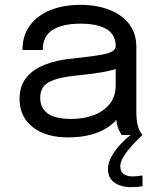

<svg xmlns="http://www.w3.org/2000/svg" viewBox="-20 -559 649 795"><path d="M262 10Q201.5 10 156.2 -9Q111 -28 86 -63.8Q61 -99.5 61 -149.5Q61 -201.5 88 -236.2Q115 -271 164 -290.5Q213 -310 278 -316.5Q376 -326.5 417.5 -336.2Q459 -346 459 -368Q459 -368.5 459 -368.8Q459 -369 459 -369.5Q459 -415.5 421.5 -438.2Q384 -461 313 -461Q239 -461 198 -435.2Q157 -409.5 157 -352H73Q73 -411.5 103.5 -453.2Q134 -495 188.2 -517Q242.5 -539 313.5 -539Q378.5 -539 430.8 -519.2Q483 -499.5 513.8 -460.8Q544.5 -422 544.5 -365Q544.5 -354.5 544.5 -344.2Q544.5 -334 544.5 -323.5V-100Q544.5 -82.5 546 -66Q547.5 -49.5 551 -37Q555.5 -22 561 -12.8Q566.5 -3.5 570 0H484.5Q482 -2.5 477 -11.8Q472 -21 467.5 -33.5Q464 -43.5 462 -58.8Q460 -74 460 -90.5L474 -81Q458.5 -54 428.8 -33.5Q399 -13 357 -1.5Q315 10 262 10ZM275.5 -66.5Q327 -66.5 368.5 -82.2Q410 -98 434.5 -129Q459 -160 459 -206V-311.5L478 -279.5Q446 -267 398.2 -259.2Q350.5 -251.5 298.5 -246.5Q223 -239.5 184.8 -220Q146.5 -200.5 146.5 -154.5Q146.5 -111 178 -88.8Q209.5 -66.5 275.5 -66.5ZM570 167.5V212.5Q560.5 214 548 215Q535.5 216 523.5 216Q497 216 475 208.2Q453 200.5 440 183.8Q427 167 427 140.5Q427 115 441.8 88.8Q456.5 62.5 478.5 39Q500.5 15.5 521 0H570Q552 16 530.5 39.2Q509 62.5 493.5 86.5Q478 110.5 478 129.5Q478 151.5 492 161.5Q506 171.5 529 171.5Q539 171.5 550.2 170.2Q561.5 169 570 167.5Z"/></svg>

Font: Epilogue
Style: Regular
Weight: 400
Designer: Tyler Finck
Foundry: Etcetera Type Co
Version: Version 2.112